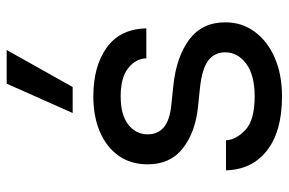

<svg xmlns="http://www.w3.org/2000/svg" viewBox="-165 -685 866 576"><g transform="rotate(-90 268.0 -397.0)"><path d="M267 16Q162 16 104.5 -29Q47 -74 45 -152H135Q137 -121 166.5 -93.5Q196 -66 267 -66Q331 -66 365 -91.5Q399 -117 399 -154Q399 -187 374 -205.5Q349 -224 293 -230L235 -236Q159 -244 111 -281.5Q63 -319 63 -387Q63 -438 89 -474.5Q115 -511 161 -530.5Q207 -550 267 -550Q357 -550 413 -510Q469 -470 471 -391H381Q380 -423 351.5 -445.5Q323 -468 267 -468Q211 -468 182 -445Q153 -422 153 -387Q153 -357 173.5 -339Q194 -321 241 -316L299 -310Q385 -301 437 -262.5Q489 -224 489 -154Q489 -104 460.5 -65.5Q432 -27 382 -5.5Q332 16 267 16ZM217 -612 305 -810H406L295 -612Z"/></g></svg>

Font: SVN-Sora Variable
Style: Regular
Weight: 400
Designer: Jonathan Barnbrook, Julián Moncada
Foundry: Barnbrook Fonts
Version: Version 2.000 - Viet hoa boi STYLEno.1 Fonts